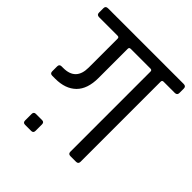

<svg xmlns="http://www.w3.org/2000/svg" viewBox="-205 -744 912 912"><g transform="rotate(45 251.0 -288.0)"><path d="M-3 -623H505Q521 -623 521 -608V-578Q521 -563 505 -563H430Q420 -563 420 -553V-15Q420 0 405 0H367Q352 0 352 -15V-553Q352 -563 342 -563H209Q199 -563 199 -553V-357Q199 -283 161.5 -246Q124 -209 56 -209H36Q21 -209 21 -224V-257Q21 -272 36 -272H47Q131 -272 131 -359V-553Q131 -563 121 -563H-3Q-19 -563 -19 -578V-608Q-19 -623 -3 -623ZM165 -11V32Q165 47 151 47H109Q95 47 95 32V-11Q95 -26 109 -26H151Q165 -26 165 -11Z"/></g></svg>

Font: Rajdhani Medium
Style: Regular
Weight: 500
Designer: Satya Rajpurohit, Jyotish Sonowal
Foundry: Indian Type Foundry
Version: Version 1.201 February 1, 2022